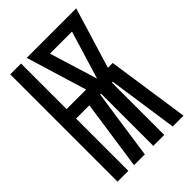

<svg xmlns="http://www.w3.org/2000/svg" viewBox="-215 -832 930 930"><g transform="rotate(-45 250.0 -367.5)"><path d="M30 0V-735H104V-423H238L143 -735H482L387 -423H420L482 0H408L356 -358H350V0H275V-358H269L251 -236L217 0H143L195 -358H104V0ZM313 -423 388 -670H237Z"/></g></svg>

Font: Iosevka SS18 Semibold
Style: Regular
Weight: 600
Monospace: yes
Designer: Belleve Invis
Foundry: Belleve Invis
Version: Version 25.1.1; ttfautohint (v1.8.4)